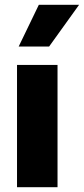

<svg xmlns="http://www.w3.org/2000/svg" viewBox="-20 -781 350 801"><path d="M220 0H51V-510H220ZM310 -761 185 -587H58L142 -761Z"/></svg>

Font: Wix Madefor Display ExtraBold
Style: Regular
Weight: 800
Designer: Dalton Maag Ltd
Foundry: Dalton Maag Ltd
Version: Version 3.100